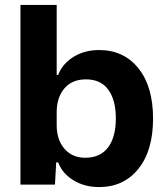

<svg xmlns="http://www.w3.org/2000/svg" viewBox="-20 -749 676 779"><path d="M382 10Q323 10 278 -17.5Q233 -45 216 -90H208L203 0H63V-729H210V-445H216Q233 -490 278 -518Q323 -546 382 -546Q482 -546 541.5 -472Q601 -398 601 -268Q601 -138 541.5 -64Q482 10 382 10ZM326 -109Q387 -109 418.5 -151Q450 -193 450 -268Q450 -343 419.5 -385Q389 -427 329 -427Q272 -427 241 -390Q210 -353 210 -294V-241Q210 -182 241.5 -145.5Q273 -109 326 -109Z"/></svg>

Font: Mona Sans
Style: Bold
Weight: 700
Designer: Deni Anggara
Foundry: GitHub
Version: Version 2.000;Glyphs 3.2.3 (3260)